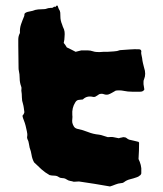

<svg xmlns="http://www.w3.org/2000/svg" viewBox="-20 -640 590 693"><path d="M501 -317Q497 -309 486 -309Q472 -309 456.5 -309Q441 -309 427 -312Q413 -315 398 -313Q391 -309 384 -305Q377 -301 371 -299Q363 -297 355 -300Q347 -303 338 -300Q335 -298 331.5 -295.5Q328 -293 324 -291Q322 -290 317 -290Q294 -296 279 -281Q272 -280 264.5 -279.5Q257 -279 252 -271Q239 -251 241 -225Q242 -218 241 -211Q240 -204 241 -197Q243 -189 247 -183Q251 -177 259 -175Q279 -171 297.5 -163.5Q316 -156 337 -154Q345 -153 353 -150Q361 -147 369 -145Q374 -145 379 -145.5Q384 -146 389 -145L409 -141Q414 -143 418.5 -143.5Q423 -144 425 -145Q433 -145 437 -141.5Q441 -138 446 -136Q455 -134 463.5 -132Q472 -130 480 -128L482 -125Q482 -111 481.5 -96Q481 -81 480 -66Q485 -56 488 -44.5Q491 -33 490 -21V-14Q488 -7 482 -5Q481 -3 478 -2Q475 -1 473 0Q462 4 449.5 7Q437 10 427 18Q423 21 417 21Q406 22 396.5 26Q387 30 377 33Q349 28 321 23.5Q293 19 265 15Q261 15 256.5 15.5Q252 16 246 16Q240 14 233.5 13Q227 12 221 8Q214 3 206 3Q198 3 192 -1Q185 -6 176 -6Q167 -6 159 -8Q143 -17 129.5 -29Q116 -41 103 -54Q96 -67 94 -80.5Q92 -94 87 -107Q85 -115 84 -123Q83 -131 79 -138Q77 -143 78 -147Q79 -152 78.5 -157Q78 -162 77 -166Q75 -176 72.5 -186Q70 -196 66 -206Q64 -210 63 -214Q62 -218 61 -222Q63 -224 65 -227.5Q67 -231 68 -235Q67 -242 66 -250Q65 -258 63 -265Q59 -276 59 -288.5Q59 -301 57 -313Q57 -316 57.5 -320.5Q58 -325 56 -329Q51 -343 51 -357.5Q51 -372 48 -385Q47 -389 47 -394Q47 -414 46.5 -434.5Q46 -455 46 -475Q46 -486 46 -497.5Q46 -509 51 -519Q52 -520 52 -522Q51 -538 56 -552.5Q61 -567 67 -581Q68 -583 68 -586Q68 -589 69 -591Q73 -596 84 -598Q88 -599 91 -599.5Q94 -600 98 -601Q107 -605 118 -606Q129 -607 139 -607Q144 -607 149 -609Q154 -611 159 -611Q163 -612 166 -611.5Q169 -611 173 -614Q175 -617 177.5 -615.5Q180 -614 181 -616Q182 -618 185 -620Q189 -620 189 -616L192 -608Q197 -601 197.5 -594.5Q198 -588 198 -580Q198 -566 204 -552Q205 -550 205.5 -547.5Q206 -545 207 -543Q212 -534 213 -525.5Q214 -517 213 -508Q213 -497 210 -485Q213 -482 215.5 -478Q218 -474 221 -469Q229 -465 236.5 -461.5Q244 -458 253 -453Q258 -454 263 -455.5Q268 -457 273 -458H298Q306 -458 315 -455Q321 -453 327 -452.5Q333 -452 339 -452Q346 -453 353.5 -453Q361 -453 368 -453Q379 -454 391 -454.5Q403 -455 413 -459Q431 -460 448.5 -461.5Q466 -463 484 -462Q484 -462 488 -460Q491 -456 490 -453Q489 -450 490 -445Q491 -441 491.5 -437.5Q492 -434 493 -430Q494 -420 496 -412Q498 -404 500 -396Q508 -373 500 -354Q498 -350 498 -345.5Q498 -341 498 -336Q499 -331 499.5 -326.5Q500 -322 501 -317Z"/></svg>

Font: Darumadrop One
Style: Regular
Weight: 400
Version: Version 1.000